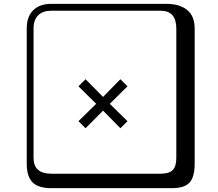

<svg xmlns="http://www.w3.org/2000/svg" viewBox="-20 -774 1140 1006"><path d="M647.9 -321.8 555.2 -230 647.9 -139.2 610.8 -102.1 520 -194.3 428.2 -102.1 391.1 -139.2 483.9 -230 391.1 -321.8 428.2 -358.9 520 -266.1 610.8 -358.9ZM249 -717.8Q204.1 -717.8 179.9 -693.8Q155.8 -669.9 155.8 -625V53.2Q155.8 136.2 249 136.2H820.8Q865.7 136.2 884.8 117.2Q903.8 98.1 903.8 53.2V-625Q903.8 -717.8 820.8 -717.8ZM1000 84Q1000 152.8 973.4 182.4Q946.8 211.9 880.9 211.9H249Q181.2 211.9 150.6 181.4Q120.1 150.9 120.1 84V-625Q120.1 -687 154.1 -720.5Q188 -753.9 249 -753.9H851.1Q920.9 -753.9 960.4 -721.9Q1000 -689.9 1000 -625Z"/></svg>

Font: Linux Biolinum Keyboard
Style: Regular
Weight: 700
Designer: Philipp H. Poll
Foundry: Philipp H. Poll
Version: Version 0.6.1 ; ttfautohint (v0.9)